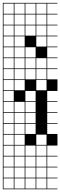

<svg xmlns="http://www.w3.org/2000/svg" viewBox="-20 -1025 425 1352"><path d="M0 307.7V-1004.8H384.6V-1000H312.5V-927.9H384.6V-923.1H312.5V-851H384.6V-846.2H312.5V-774H384.6V-769.2H312.5V-697.1H384.6V-692.3H312.5V-620.2H384.6V-615.4H312.5V-543.3H384.6V-538.5H312.5V-466.3H384.6V-384.6H312.5V-312.5H384.6V-307.7H312.5V-235.6H384.6V-230.8H312.5V-158.7H384.6V-153.8H312.5V-81.7H384.6V0H312.5V72.1H384.6V76.9H312.5V149H384.6V153.8H312.5V226H384.6V230.8H312.5V302.9H384.6V307.7ZM235.6 -927.9H307.7V-1000H235.6ZM158.7 -927.9H230.8V-1000H158.7ZM81.7 -927.9H153.8V-1000H81.7ZM4.8 -927.9H76.9V-1000H4.8ZM235.6 -851H307.7V-923.1H235.6ZM158.7 -851H230.8V-923.1H158.7ZM81.7 -851H153.8V-923.1H81.7ZM4.8 -851H76.9V-923.1H4.8ZM235.6 -774H307.7V-846.2H235.6ZM158.7 -774H230.8V-846.2H158.7ZM81.7 -774H153.8V-846.2H81.7ZM4.8 -774H76.9V-846.2H4.8ZM81.7 -697.1H153.8V-769.2H81.7ZM4.8 -697.1H76.9V-769.2H4.8ZM235.6 -697.1H307.7V-769.2H235.6ZM4.8 -620.2H76.9V-692.3H4.8ZM81.7 -620.2H153.8V-692.3H81.7ZM158.7 -620.2H230.8V-692.3H158.7ZM235.6 -543.3H307.7V-615.4H235.6ZM81.7 -543.3H153.8V-615.4H81.7ZM4.8 -543.3H76.9V-615.4H4.8ZM158.7 -543.3H230.8V-615.4H158.7ZM4.8 -466.3H76.9V-538.5H4.8ZM235.6 -466.3H307.7V-538.5H235.6ZM81.7 -466.3H153.8V-538.5H81.7ZM158.7 -466.3H230.8V-538.5H158.7ZM4.8 -389.4H76.9V-461.5H4.8ZM235.6 -389.4H307.7V-461.5H235.6ZM81.7 -389.4H153.8V-461.5H81.7ZM4.8 -312.5H76.9V-384.6H4.8ZM158.7 -312.5H230.8V-384.6H158.7ZM81.7 -235.6H153.8V-307.7H81.7ZM4.8 -235.6H76.9V-307.7H4.8ZM158.7 -235.6H230.8V-307.7H158.7ZM81.7 -158.7H153.8V-230.8H81.7ZM4.8 -158.7H76.9V-230.8H4.8ZM158.7 -158.7H230.8V-230.8H158.7ZM81.7 -81.7H153.8V-153.8H81.7ZM4.8 -81.7H76.9V-153.8H4.8ZM158.7 -81.7H230.8V-153.8H158.7ZM153.8 -76.9H81.7V-4.8H153.8ZM4.8 -4.8H76.9V-76.9H4.8ZM235.6 -4.8H307.7V-76.9H235.6ZM4.8 72.1H76.9V0H4.8ZM235.6 72.1H307.7V0H235.6ZM81.7 72.1H153.8V0H81.7ZM158.7 72.1H230.8V0H158.7ZM158.7 149H230.8V76.9H158.7ZM4.8 149H76.9V76.9H4.8ZM235.6 149H307.7V76.9H235.6ZM81.7 149H153.8V76.9H81.7ZM158.7 226H230.8V153.8H158.7ZM235.6 226H307.7V153.8H235.6ZM81.7 226H153.8V153.8H81.7ZM4.8 226H76.9V153.8H4.8ZM158.7 302.9H230.8V230.8H158.7ZM235.6 302.9H307.7V230.8H235.6ZM81.7 302.9H153.8V230.8H81.7ZM4.8 302.9H76.9V230.8H4.8Z"/></svg>

Font: Jacquarda Bastarda 9 Charted
Style: Regular
Weight: 400
Designer: Sarah Cadigan-Fried
Version: Version 1.000; ttfautohint (v1.8.4.7-5d5b)